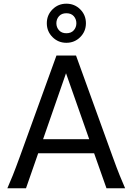

<svg xmlns="http://www.w3.org/2000/svg" viewBox="-20 -1011 721 1031"><path d="M119.6 0H19.5Q32.7 -29.8 47.9 -67.4Q63 -105 87.9 -173.3L283.2 -712.9H388.2L583.5 -173.3Q607.9 -105.5 623.5 -67.4Q639.2 -29.3 651.9 0H551.8L485.4 -188H185.1ZM459 -263.7 334.5 -617.7 211.4 -263.7ZM390.1 -886.2Q390.1 -908.2 376.2 -924.1Q362.3 -939.9 336.4 -939.9Q311 -939.9 296.9 -924.1Q282.7 -908.2 282.7 -886.2Q282.7 -864.3 296.9 -848.4Q311 -832.5 336.4 -832.5Q362.3 -832.5 376.2 -848.4Q390.1 -864.3 390.1 -886.2ZM231.4 -886.2Q231.4 -930.2 262 -960.7Q292.5 -991.2 336.4 -991.2Q380.4 -991.2 410.9 -960.7Q441.4 -930.2 441.4 -886.2Q441.4 -842.3 410.9 -811.8Q380.4 -781.2 336.4 -781.2Q292.5 -781.2 262 -811.8Q231.4 -842.3 231.4 -886.2Z"/></svg>

Font: Kanchenjunga
Style: Regular
Weight: 400
Designer: Becca Hirsbrunner Spalinger
Foundry: SIL International
Version: Version 2.001